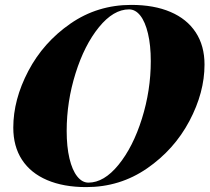

<svg xmlns="http://www.w3.org/2000/svg" viewBox="-20 -742 849 776"><path d="M510.7 -722.2Q602.5 -722.2 668.9 -693.8Q735.4 -665.5 771 -611.3Q806.6 -557.1 806.6 -481Q806.6 -368.2 745.4 -252.7Q684.1 -137.2 574.5 -61.5Q464.8 14.2 328.6 14.2Q236.8 14.2 170.4 -14.2Q104 -42.5 68.8 -96.4Q33.7 -150.4 33.7 -226.1Q33.7 -339.4 94.5 -455.1Q155.3 -570.8 264.6 -646.5Q374 -722.2 510.7 -722.2ZM249.5 -212.9Q249.5 -148.9 260.7 -101.6Q272 -54.2 292 -29.1Q312 -3.9 337.4 -3.9Q400.4 -3.9 459 -75.9Q517.6 -147.9 553.5 -262.2Q589.4 -376.5 589.4 -495.1Q589.4 -559.1 578.1 -606.4Q566.9 -653.8 547.1 -679Q527.3 -704.1 501.5 -704.1Q438.5 -704.1 379.9 -632.1Q321.3 -560.1 285.4 -445.8Q249.5 -331.5 249.5 -212.9Z"/></svg>

Font: TypoPRO Playfair Display
Style: Italic
Weight: 900
Italic angle: -14°
Designer: Claus Eggers Sørensen
Foundry: Claus Eggers Sørensen
Version: Version 1.004;PS 001.004;hotconv 1.0.70;makeotf.lib2.5.58329